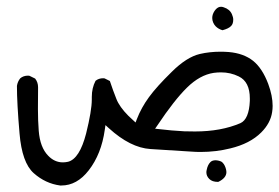

<svg xmlns="http://www.w3.org/2000/svg" viewBox="-20 -264 838 576"><path d="M659.2 252.4Q659.2 249 658 243.7Q656.7 238.3 654.1 232.9Q651.4 227.5 647.5 223.6Q643.6 219.7 637 218.3Q630.4 216.8 627 216.8Q616.7 216.8 611.3 222.2Q603 230.5 600.1 245.6Q599.1 249.5 599.1 252.9Q599.1 264.2 607.9 272.9Q616.7 281.7 633.8 281.7Q634.3 281.7 634.8 281.7Q659.2 270 659.2 252.4ZM255.4 26.9V34.7Q255.4 67.9 238.3 136.7Q218.8 211.9 184.6 221.2Q176.3 223.1 168.5 223.1Q143.6 223.1 124.5 203.1Q100.1 178.2 96.2 128.4Q93.8 97.2 93.8 63Q93.8 28.8 94.2 2.9V2.4Q94.2 0 94.2 -2.4Q94.2 -17.1 85.4 -28.3L68.4 -36.6Q66.4 -37.1 64.5 -37.1Q49.8 -37.1 40.5 -28.8Q32.7 -19 30.8 -6.3Q30.8 45.9 38.6 136.2Q45.9 224.1 81.1 255.4Q116.2 286.6 160.6 292.5Q162.6 292.5 164.1 292.5Q210.9 292.5 246.1 247.1Q284.2 198.2 294.4 125L296.4 111.3L306.6 120.6Q371.1 179.2 431.2 183.1L555.2 190.9Q568.4 191.9 581.5 191.9Q627.9 191.9 670.9 181.2Q730 167 763.7 133.3Q791.5 105.5 796.4 72.3Q797.9 63 797.9 53.7Q797.9 23.4 784.7 -12.2Q767.1 -59.1 739.3 -81.5Q710.9 -104 666.5 -107.9Q653.3 -108.9 642.1 -108.9Q608.9 -108.9 579.6 -102.1Q540 -92.8 495.6 -48.8Q449.7 -3.9 426.8 27.6Q403.8 59.1 390.6 93.3L386.7 103.5Q371.6 89.8 365.2 83.5Q338.4 56.6 329.1 32.7Q318.8 6.8 309.6 -21L293.9 -28.8Q292 -29.3 290 -29.3Q275.9 -29.3 266.6 -21.5Q255.4 0 255.4 26.9ZM564.9 130.4Q548.8 130.4 532.7 129.9Q499 128.4 445.3 122.1L452.1 112.3Q502.9 36.1 541.3 -1.5Q579.6 -39.1 621.1 -45.4Q632.3 -46.9 643.1 -46.9Q671.4 -46.9 696.3 -34.7Q729.5 -18.6 729.5 31.2Q729.5 34.7 729.5 38.6Q727.1 93.8 701.2 105.5Q643.1 130.4 564.9 130.4ZM673.3 -186Q679.7 -192.4 679.7 -205.1Q679.7 -212.4 675.8 -221.2Q669.4 -236.3 650.9 -242.2Q646.5 -243.7 643.6 -243.7Q640.6 -243.7 638.7 -243.2Q630.4 -241.2 623.5 -231Q616.7 -220.7 616.7 -210Q616.7 -203.1 619.6 -196.3Q622.6 -189.5 627 -185.1Q635.3 -176.8 647.5 -173.3Q666 -178.2 673.3 -186Z"/></svg>

Font: Bakudai
Style: ExtraLight
Weight: 200
Version: Version 1.48